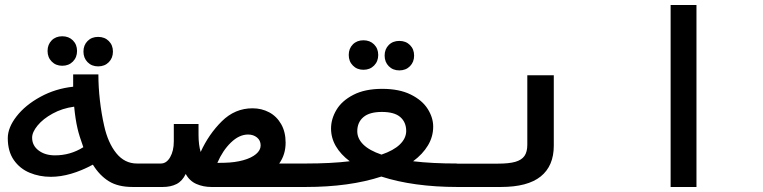

<svg xmlns="http://www.w3.org/2000/svg" viewBox="-20 -745 3040 765"><path d="M350 -89Q260 -40.5 182.5 -40.5Q137 -40.5 98 -56.8Q59 -73 35 -107.5Q11 -142 11 -194.5Q11 -236.5 46 -281.5Q81 -326.5 141 -359.2Q201 -392 271.5 -399.5V-448.5H372Q372 -398.5 378 -345.5Q384 -292.5 395 -244Q410 -176 443.2 -134.8Q476.5 -93.5 525.5 -93.5H602V0H509Q450.5 0 413.8 -22.8Q377 -45.5 350 -89ZM199 -126Q260.5 -126 312 -158.5Q295 -206 289 -232.5Q280.5 -268.5 275.5 -320Q228 -313.5 189.8 -292.5Q151.5 -271.5 129.8 -245Q108 -218.5 108 -196.5Q108 -165 133.8 -145.5Q159.5 -126 199 -126ZM169.5 -542Q169.5 -567.5 185.8 -584Q202 -600.5 228 -600.5Q254 -600.5 270.5 -584Q287 -567.5 287 -542Q287 -516.5 270.5 -499.8Q254 -483 228 -483Q202.5 -483 186 -499.8Q169.5 -516.5 169.5 -542ZM312.5 -539.5Q312.5 -565 328.8 -581.5Q345 -598 371 -598Q397 -598 413.5 -581.5Q430 -565 430 -539.5Q430 -514 413.5 -497.2Q397 -480.5 371 -480.5Q345.5 -480.5 329 -497.2Q312.5 -514 312.5 -539.5Z M598.5 -93.5H621Q643.5 -93.5 658 -118.8Q672.5 -144 672.5 -181.5V-251H771V-208Q771 -168 779.5 -139.5Q811.5 -210 863.8 -261.8Q916 -313.5 986 -313.5Q1022.5 -313.5 1052.5 -297.5Q1082.5 -281.5 1100.2 -250.5Q1118 -219.5 1118 -176.5Q1118 -129 1092.5 -93.5H1199.5L1201.5 0H849.5H833H822Q790 0 762.5 -12Q735 -24 720 -52Q706.5 -23.5 683.5 -11.8Q660.5 0 628.5 0H598.5ZM875 -96.5Q916 -97.5 948.8 -106.5Q981.5 -115.5 1000 -131Q1018.5 -146.5 1018.5 -165.5Q1018.5 -185.5 1004 -197.2Q989.5 -209 968.5 -209Q933 -209 900 -177Q867 -145 846 -96Z M1373.5 -102.5Q1337.5 -129.5 1318.2 -162.5Q1299 -195.5 1299 -233Q1299 -271 1320.5 -307.2Q1342 -343.5 1388 -367.2Q1434 -391 1503 -391Q1570.5 -391 1616.2 -368.5Q1662 -346 1684 -311.2Q1706 -276.5 1706 -240.5Q1706 -200.5 1685.2 -165.8Q1664.5 -131 1626 -102.5Q1701 -93.5 1801.5 -93.5V0Q1716 0 1639.2 -10.5Q1562.5 -21 1499.5 -41.5Q1372.5 0 1198.5 0V-93.5Q1299.5 -93.5 1373.5 -102.5ZM1500 -129Q1548.5 -145.5 1573.2 -169.5Q1598 -193.5 1598.5 -222.5Q1598.5 -258 1575 -278.5Q1551.5 -299 1501.5 -299Q1452 -299 1427.8 -278.2Q1403.5 -257.5 1403.5 -222Q1403.5 -193 1427.5 -169.2Q1451.5 -145.5 1500 -129ZM1369.5 -526Q1369.5 -551.5 1385.8 -568Q1402 -584.5 1428 -584.5Q1454 -584.5 1470.5 -568Q1487 -551.5 1487 -526Q1487 -500.5 1470.5 -483.8Q1454 -467 1428 -467Q1402.5 -467 1386 -483.8Q1369.5 -500.5 1369.5 -526ZM1512.5 -523.5Q1512.5 -549 1528.8 -565.5Q1545 -582 1571 -582Q1597 -582 1613.5 -565.5Q1630 -549 1630 -523.5Q1630 -498 1613.5 -481.2Q1597 -464.5 1571 -464.5Q1545.5 -464.5 1529 -481.2Q1512.5 -498 1512.5 -523.5Z M1800 -93H1964Q2008 -93 2033.2 -100.2Q2058.5 -107.5 2069.8 -123.8Q2081 -140 2081 -168.5V-445H2186.5V-164.5Q2186.5 -84 2134.5 -42Q2082.5 0 1975.5 0H1800Z M2755 -725V0H2652V-725Z"/></svg>

Font: JuliaMono SemiBold
Style: Regular
Weight: 600
Monospace: yes
Designer: cormullion
Foundry: corm
Version: Version 0.055; ttfautohint (v1.8.4)